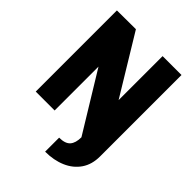

<svg xmlns="http://www.w3.org/2000/svg" viewBox="-247 -786 1114 1114"><g transform="rotate(45 310.0 -229.5)"><path d="M200 -360V0H45V-666L200 -667L420 -305V-666H575V2Q575 68 543.5 114Q512 160 456.5 184Q401 208 330 208V93Q379 93 399.5 70Q420 47 420 0Z"/></g></svg>

Font: Epunda Sans Black
Style: Regular
Weight: 900
Designer: Simon Atzbach
Foundry: typofactur
Version: Version 2.204; ttfautohint (v1.8.4.7-5d5b)